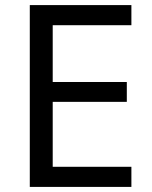

<svg xmlns="http://www.w3.org/2000/svg" viewBox="-20 -734 596 754"><path d="M496 0V-79H187V-334H478V-412H187V-635H496V-714H97V0Z"/></svg>

Font: Noto Sans Syriac Western
Style: Regular
Weight: 400
Designer: Patrick Giasson and the Monotype Design Team
Foundry: Monotype Imaging Inc.
Version: Version 3.000